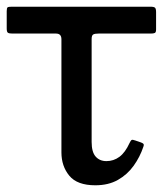

<svg xmlns="http://www.w3.org/2000/svg" viewBox="-25 -540 500 572"><path d="M402 -102.5Q404.5 -109 402.2 -111.5Q400 -114 394 -116L378 -121.5Q370 -124.5 367.2 -123Q364.5 -121.5 361 -114Q348 -85.5 330.8 -72.8Q313.5 -60 292 -60Q272 -60 260 -73.5Q248 -87 248 -117V-423.5Q248 -435 253 -437.5Q258 -440 268.5 -440H423.5Q432.5 -440 436.2 -441.8Q440 -443.5 440 -452.5V-503.5Q440 -514 436.8 -517Q433.5 -520 423.5 -520H10Q0.5 -520 -2.2 -518.2Q-5 -516.5 -5 -507V-455Q-5 -445 -1.5 -442.5Q2 -440 12.5 -440H142Q158 -440 158 -423V-86Q158 -45 181.5 -16.5Q205 12 259 12Q298 12 326.2 -4Q354.5 -20 373.2 -46.2Q392 -72.5 402 -102.5Z"/></svg>

Font: Besley
Style: Regular
Weight: 400
Designer: Owen Earl
Foundry: indestructible type*
Version: Version 4.000